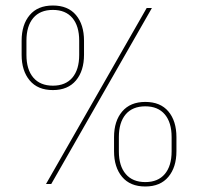

<svg xmlns="http://www.w3.org/2000/svg" viewBox="-20 -668 718 697"><path d="M166 0H147L512.5 -639H531.5ZM507.5 9Q452.5 9 423.2 -26Q394 -61 394 -119V-170Q394 -228.5 423.5 -263.2Q453 -298 507.5 -298Q562.5 -298 591.5 -263.2Q620.5 -228.5 620.5 -170V-119Q620.5 -61 591.2 -26Q562 9 507.5 9ZM507.5 -7Q553.5 -7 578.2 -36.2Q603 -65.5 603 -118.5V-170.5Q603 -223.5 578.2 -252.8Q553.5 -282 507.5 -282Q461 -282 436.2 -252.8Q411.5 -223.5 411.5 -170.5V-118.5Q411.5 -65.5 436.5 -36.2Q461.5 -7 507.5 -7ZM172 -341Q117 -341 87.8 -376Q58.5 -411 58.5 -469V-520Q58.5 -578.5 87.8 -613.2Q117 -648 172 -648Q227 -648 256 -613.2Q285 -578.5 285 -520V-469Q285 -411 255.8 -376Q226.5 -341 172 -341ZM172 -357Q218 -357 242.8 -386.2Q267.5 -415.5 267.5 -468.5V-520.5Q267.5 -573.5 242.8 -602.8Q218 -632 172 -632Q125.5 -632 100.8 -602.8Q76 -573.5 76 -520.5V-468.5Q76 -415.5 101 -386.2Q126 -357 172 -357Z"/></svg>

Font: Anek Devanagari Medium Thin
Style: Regular
Weight: 250
Version: Version 1.003